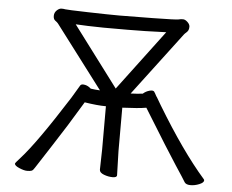

<svg xmlns="http://www.w3.org/2000/svg" viewBox="-51 -766 1016 841"><g transform="rotate(5 456.5 -345.5)"><path d="M652 -643Q555 -639 482 -639H376Q301 -640 254 -643L453 -378ZM520 -362Q550 -363 573 -366Q585 -377 601.5 -381.5Q618 -386 623 -378Q624 -375 626 -373L633 -360Q635 -358 636 -356L656 -322Q772 -130 871 -17Q874 -14 874 -11Q874 -1 854.5 7Q835 15 816 15Q797 15 790 5Q780 -12 744.5 -65.5Q709 -119 594 -306Q560 -300 489 -297V-106L492 0Q492 10 473 10Q454 10 434.5 2.5Q415 -5 415 -18L417 -107V-297Q379 -297 323 -306Q256 -194 197 -104Q138 -14 131 -2Q124 10 117.5 12.5Q111 15 97.5 15Q84 15 63 6Q42 -3 42 -12Q42 -15 64 -39Q131 -113 263 -321Q291 -368 297 -378Q302 -386 319 -382Q332 -379 344 -368Q364 -365 385 -364L176 -640Q172 -645 163.5 -651Q155 -657 155 -671.5Q155 -686 165.5 -696Q176 -706 186 -706Q196 -706 202.5 -704.5Q209 -703 302 -700.5Q395 -698 441 -698Q487 -698 589 -699.5Q691 -701 700.5 -703.5Q710 -706 720 -706Q730 -706 740.5 -696Q751 -686 751 -675.5Q751 -665 747.5 -659Q744 -653 739 -649Q734 -645 730 -640Z"/></g></svg>

Font: ToneOZ-Pinyin-WenKai-Regular
Style: Regular
Weight: 400
Designer: Fontworks Inc.
Foundry: ToneOZ
Version: Version 0.240331